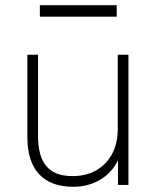

<svg xmlns="http://www.w3.org/2000/svg" viewBox="-20 -710 601 737"><path d="M473 -500V0H433V-95Q409 -46 363.5 -19.5Q318 7 261 7Q175 7 130 -41.5Q85 -90 85 -184V-500H126V-188Q126 -109 158.5 -71.5Q191 -34 258 -34Q337 -34 384.5 -83.5Q432 -133 432 -215V-500ZM133 -646V-690H428V-646Z"/></svg>

Font: MuliDisplayVN ExtraLight
Style: Regular
Weight: 200
Designer: Vernon Adams
Foundry: Vernon Adams
Version: Version 2.100